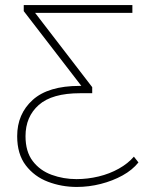

<svg xmlns="http://www.w3.org/2000/svg" viewBox="-20 -542 568 760"><path d="M284 198Q224 198 170 177.5Q116 157 82 112.5Q48 68 48 -3Q48 -91 109.5 -146.5Q171 -202 295 -202H302L74 -498V-522H504V-491H119L345 -197V-173H297Q186 -173 133.5 -126.5Q81 -80 81 -3Q81 58 109.5 95.5Q138 133 184.5 150Q231 167 283 167Q327 167 370.5 156.5Q414 146 450.5 125.5Q487 105 510 78L528 101Q504 131 465 152.5Q426 174 379 186Q332 198 284 198Z"/></svg>

Font: Montserrat ExtraLight
Style: Regular
Weight: 200
Designer: Julieta Ulanovsky
Foundry: Julieta Ulanovsky
Version: Version 9.000; ttfautohint (v1.8.4.7-5d5b)